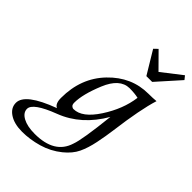

<svg xmlns="http://www.w3.org/2000/svg" viewBox="-426 -847 1236 1236"><g transform="rotate(45 192.5 -228.5)"><path d="M148.9 -66.4Q226.1 -66.4 300 -179.9Q374 -293.5 389.2 -409.2Q356.4 -417 308.6 -417Q222.2 -415.5 172.6 -295.4Q123 -175.3 123 -99.1Q123 -81.5 131.3 -74Q139.6 -66.4 148.9 -66.4ZM18.1 271Q-54.2 271 -98.1 241.9Q-142.1 212.9 -142.1 167Q-142.1 82.5 69.3 4.4Q41 -7.8 41 -61Q41 -241.7 154.3 -359.6Q267.6 -477.5 421.4 -477.5Q460.4 -477.5 490.7 -480.5Q455.6 -368.7 427.7 -153.8Q419.4 -90.8 405.8 -24.2Q392.1 42.5 369.4 90.6Q346.7 138.7 294.9 180.7Q235.8 228.5 162.1 249.8Q88.4 271 18.1 271ZM85 223.1Q265.1 223.1 305.7 90.8Q327.6 33.2 352.5 -198.7Q255.9 -31.2 95.9 29.8Q-64 90.8 -64 144Q-64 179.2 -23.4 201.2Q17.1 223.1 85 223.1ZM383.3 -548.3H330.6L236.8 -703.6L262.2 -728L366.7 -622.6L502.4 -728L522 -703.6Z"/></g></svg>

Font: Kelvinch
Style: Italic
Weight: 400
Italic angle: -10°
Designer: Paul James Miller
Foundry: High-Logic / Made with FontCreator
Version: Version 3.40;July 22, 2017;FontCreator 11.0.0.2388 64-bit